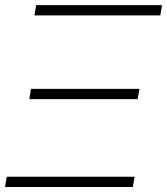

<svg xmlns="http://www.w3.org/2000/svg" viewBox="-26 -748 668 768"><path d="M-5.9 0 1 -41H512.2L505.4 0ZM111.8 -686.5 118.7 -727.5H622.1L615.2 -686.5ZM91.3 -351.6 98.1 -392.6H531.7L524.4 -351.6Z"/></svg>

Font: Inter Display ExtraLight
Style: Italic
Weight: 200
Italic angle: -9.39999°
Designer: Rasmus Andersson
Foundry: rsms
Version: Version 4.000;git-a52131595